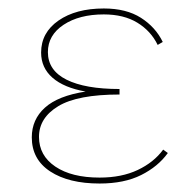

<svg xmlns="http://www.w3.org/2000/svg" viewBox="-20 -430 450 453"><path d="M376 -69Q353 -37 313 -17Q273 3 215 3Q142 3 98.5 -25.5Q55 -54 55 -106Q55 -148 86 -176Q117 -204 182 -214Q131 -223 104 -246.5Q77 -270 77 -306Q77 -353 118 -381.5Q159 -410 225 -410Q278 -410 312.5 -388Q347 -366 364 -331L352 -324Q336 -357 304 -376.5Q272 -396 225 -396Q167 -396 130 -371.5Q93 -347 93 -307Q93 -264 137 -242Q181 -220 262 -220V-207Q163 -207 117.5 -179.5Q72 -152 72 -107Q72 -63 110.5 -37Q149 -11 215 -11Q267 -11 305 -29Q343 -47 365 -77Z"/></svg>

Font: Ysabeau Thin
Style: Regular
Weight: 200
Designer: Christian Thalmann (Catharsis Fonts)
Version: Version 0.003